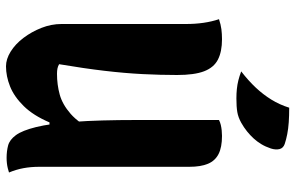

<svg xmlns="http://www.w3.org/2000/svg" viewBox="-192 -782 984 640"><g transform="rotate(90 300.0 -462.0)"><path d="M555 0Q549 2 541 4Q533 6 524 7Q515 8 506 8Q484 8 465 3Q446 -2 430.5 -23Q415 -44 403.5 -90.5Q392 -137 386 -218.5Q380 -300 380 -427Q380 -461 380 -495Q380 -529 380 -563.5Q380 -598 380 -632Q380 -666 380 -700Q388 -704 396.5 -706Q405 -708 414.5 -709Q424 -710 433 -710Q471 -710 493.5 -698.5Q516 -687 526 -663Q536 -639 536 -601Q536 -539 536 -476.5Q536 -414 536 -351.5Q536 -289 536 -226.5Q536 -164 536 -101Q536 -73 540.5 -48.5Q545 -24 555 0ZM201 10Q177 10 152 -5.5Q127 -21 106.5 -48Q86 -75 73 -108Q60 -141 60 -175Q60 -243 60 -313Q60 -383 60 -453Q60 -523 60 -590Q60 -621 56 -648.5Q52 -676 44 -700Q62 -706 77.5 -708Q93 -710 111 -710Q152 -710 178.5 -696.5Q205 -683 217.5 -650.5Q230 -618 230 -560Q230 -505 227 -445.5Q224 -386 216 -318Q208 -250 194 -167Q201 -163 208.5 -161.5Q216 -160 226 -160Q262 -160 295 -169Q328 -178 359.5 -205.5Q391 -233 419 -289V-135H388Q365 -81 333.5 -49Q302 -17 268 -3.5Q234 10 201 10ZM339 -934Q366 -934 387.5 -932.5Q409 -931 427 -927.5Q445 -924 460 -919Q474 -914 477 -901.5Q480 -889 475 -873Q469 -855 460.5 -841Q452 -827 441.5 -815.5Q431 -804 418 -793.5Q405 -783 389 -774Q371 -764 353.5 -761Q336 -758 308 -758Q292 -758 277 -759.5Q262 -761 248 -764.5Q234 -768 218 -774Q249 -798 272 -822.5Q295 -847 312 -874.5Q329 -902 339 -934Z"/></g></svg>

Font: Recursive Monospace Casual ExtraBold
Style: Regular
Weight: 800
Version: Version 1.047